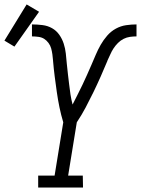

<svg xmlns="http://www.w3.org/2000/svg" viewBox="-86 -845 635 865"><path d="M86 0V-54H160L199 -294Q189 -327 182 -361Q175 -395 170 -430Q165 -465 160.5 -500Q156 -535 153 -571V-572Q152 -586 150 -600Q148 -614 144.5 -627Q141 -640 132.5 -651.5Q124 -663 113 -670Q102 -677 87 -679Q72 -681 58 -681V-735Q82 -735 105.5 -732Q129 -729 148.5 -718Q168 -707 181 -688.5Q194 -670 201 -648.5Q208 -627 210.5 -604Q213 -581 215 -557.5Q217 -534 220 -511Q223 -488 225.5 -465Q228 -442 231.5 -419.5Q235 -397 241 -374Q252 -396 263.5 -418.5Q275 -441 285.5 -463Q296 -485 306 -507.5Q316 -530 326 -553Q336 -576 345.5 -598.5Q355 -621 367.5 -643Q380 -665 397 -684.5Q414 -704 436 -716Q458 -728 482 -731.5Q506 -735 529 -735V-681Q515 -681 500 -679Q485 -677 471 -670Q457 -663 445.5 -651.5Q434 -640 425.5 -627Q417 -614 411 -600Q405 -586 398 -572V-571Q383 -535 367.5 -500Q352 -465 335 -430Q318 -395 300 -361Q282 -327 260 -294L221 -54H287L288 0ZM-21 -635 -66 -662 34 -825 90 -792Z"/></svg>

Font: Iosevka QP Light
Style: Italic
Weight: 300
Italic angle: -9°
Designer: Belleve Invis
Foundry: Belleve Invis
Version: Version 20.0.0; ttfautohint (v1.8.4)